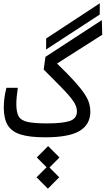

<svg xmlns="http://www.w3.org/2000/svg" viewBox="-20 -826 637 1159"><path d="M252 2.9Q159.2 2.9 104.7 -14.2Q50.3 -31.2 26.6 -70.6Q2.9 -109.9 2.9 -176.3Q2.9 -204.1 6.6 -233.6Q10.3 -263.2 18.6 -295.9H87.4Q83.5 -266.1 81.1 -244.1Q78.6 -222.2 78.6 -197.3Q78.6 -149.9 92 -124.8Q105.5 -99.6 145.5 -90.3Q185.5 -81.1 264.2 -81.1Q357.9 -81.1 401.1 -95.7Q444.3 -110.4 444.3 -152.8Q444.3 -172.9 435.3 -192.9Q426.3 -212.9 404.3 -239.7Q382.3 -266.6 343 -306.4Q303.7 -346.2 243.7 -406.2L254.4 -482.9L594.7 -704.6L597.2 -616.2L324.2 -442.4Q389.6 -379.4 429.7 -335Q469.7 -290.5 490.5 -258.8Q511.2 -227.1 518.3 -201.9Q525.4 -176.8 525.4 -152.3Q525.4 -75.2 461.2 -36.1Q397 2.9 252 2.9ZM258.3 -527.3 258.8 -593.8 582.5 -806.2 582 -738.3ZM269 313 200.7 244.1 261.2 183.6 202.1 124.5 270.5 55.7 338.9 124.5 278.8 185.1 337.4 244.1Z"/></svg>

Font: Cascadia Code PL SemiLight
Style: Regular
Weight: 350
Monospace: yes
Designer: Aaron Bell
Foundry: Saja Typeworks
Version: Version 2404.023; ttfautohint (v1.8.4)